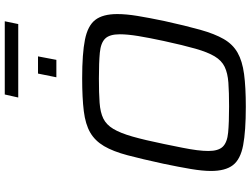

<svg xmlns="http://www.w3.org/2000/svg" viewBox="-146 -924 1077 826"><g transform="rotate(-90 393.0 -510.5)"><path d="M347 8Q242 8 181.5 -3.5Q121 -15 96 -47.5Q71 -80 71 -142Q71 -178 79.5 -228.5Q88 -279 102 -346Q122 -438 138.5 -500.5Q155 -563 178 -602Q201 -641 236.5 -661.5Q272 -682 328.5 -689Q385 -696 470 -696Q576 -696 636 -684Q696 -672 721 -639.5Q746 -607 746 -545Q746 -507 738 -458Q730 -409 716 -342Q696 -251 678.5 -188.5Q661 -126 638.5 -87Q616 -48 580 -27.5Q544 -7 488 0.5Q432 8 347 8ZM349 -64Q410 -64 451 -67Q492 -70 519 -83Q546 -96 564 -126Q582 -156 597 -208.5Q612 -261 630 -344Q644 -409 651.5 -455Q659 -501 659 -534Q659 -578 640.5 -597Q622 -616 580 -620Q538 -624 468 -624Q406 -624 364.5 -621Q323 -618 296.5 -605Q270 -592 252 -562Q234 -532 219 -479.5Q204 -427 187 -344Q178 -300 171 -265Q164 -230 160.5 -202.5Q157 -175 157 -153Q157 -110 175.5 -91Q194 -72 236.5 -68Q279 -64 349 -64ZM474 -807 490 -886H564L549 -807ZM387 -971 400 -1029H715L703 -971Z"/></g></svg>

Font: Saira SemiExpanded
Style: Italic
Weight: 400
Width: 6
Italic angle: -12°
Designer: Hector Gatti with collaboration of the Omnibus-Type team
Foundry: Omnibus-Type
Version: Version 1.101